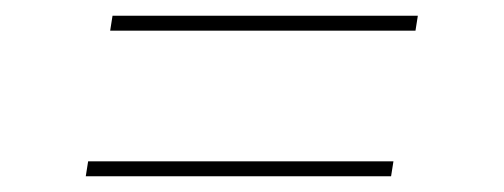

<svg xmlns="http://www.w3.org/2000/svg" viewBox="-20 -462 640 244"><path d="M120 -423 123 -442H511L508 -423ZM89 -238 92 -257H480L477 -238Z"/></svg>

Font: Iosevka Etoile Thin
Style: Italic
Weight: 100
Italic angle: -9°
Designer: Belleve Invis
Foundry: Belleve Invis
Version: Version 22.1.2; ttfautohint (v1.8.4)